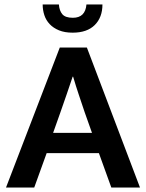

<svg xmlns="http://www.w3.org/2000/svg" viewBox="-20 -844 658 864"><path d="M245 -824Q247 -796 260.5 -780Q274 -764 308 -764Q364 -764 369 -824H441Q441 -766 406.5 -731.5Q372 -697 307 -697Q271 -697 245.5 -707.5Q220 -718 203.5 -735.5Q187 -753 179.5 -776Q172 -799 172 -824ZM219 -246H394L361 -339Q347 -381 334.5 -418Q322 -455 309 -499H307Q293 -458 280 -419.5Q267 -381 252 -339ZM249 -630H371L610 0H481L425 -155H190L134 0H7Z"/></svg>

Font: Ek Mukta SemiBold
Style: Regular
Weight: 600
Designer: Girish Dalvi and Yashodeep Gholap
Foundry: Ek Type
Version: Version 2.538;PS 1.002;hotconv 16.6.51;makeotf.lib2.5.65220;